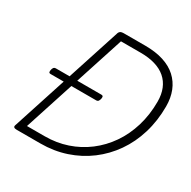

<svg xmlns="http://www.w3.org/2000/svg" viewBox="-233 -1332 1542 1554"><g transform="rotate(30 538.5 -555.0)"><path d="M124 0Q88 0 95 -24L440 -1087Q445 -1099 455 -1104.5Q465 -1110 484 -1110H685Q782 -1110 855.5 -1086.5Q929 -1063 978 -1018Q1027 -973 1052 -910Q1077 -847 1077 -768Q1077 -634 1041.5 -516.5Q1006 -399 940 -304.5Q874 -210 783.5 -142Q693 -74 582 -37Q471 0 346 0ZM181 -68H346Q456 -68 554 -101Q652 -134 733 -195.5Q814 -257 873.5 -343Q933 -429 965.5 -536.5Q998 -644 998 -767Q998 -834 977 -885.5Q956 -937 915.5 -972Q875 -1007 816 -1024.5Q757 -1042 683 -1042H497ZM137 -528Q122 -528 120 -537Q118 -546 121 -558Q123 -570 129.5 -579.5Q136 -589 152 -589H574Q590 -589 592 -579.5Q594 -570 591 -558Q588 -546 582 -537Q576 -528 561 -528Z"/></g></svg>

Font: Playwrite CU Light
Style: Regular
Weight: 300
Designer: Veronika Burian, José Scaglione
Foundry: TypeTogether
Version: Version 1.002